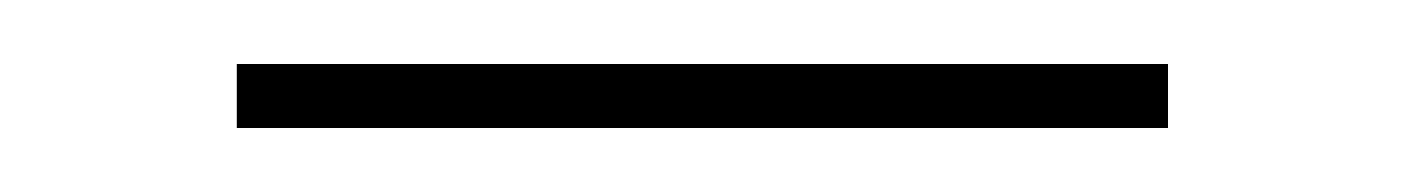

<svg xmlns="http://www.w3.org/2000/svg" viewBox="-20 -328 440 60"><path d="M54 -308H345V-288H54Z"/></svg>

Font: Murecho Thin
Style: Regular
Weight: 100
Designer: Neil Summerour
Foundry: Positype
Version: Version 1.010